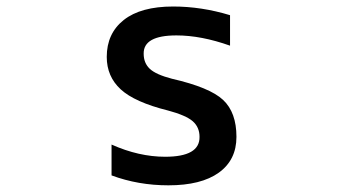

<svg xmlns="http://www.w3.org/2000/svg" viewBox="-20 -553 1040 584"><path d="M516.6 -445.3Q416 -445.3 417 -389.6Q417 -361.3 435.5 -343.8Q454.1 -326.2 502.9 -313.5Q618.2 -287.1 658.7 -249Q699.2 -210.9 699.2 -136.7Q699.2 -66.4 645.5 -27.8Q591.8 10.7 492.2 10.7Q400.4 10.7 319.3 -19.5V-113.3Q402.3 -76.2 482.4 -76.2Q587.9 -76.2 586.9 -136.7Q586.9 -166 566.4 -184.1Q545.9 -202.1 491.2 -216.8Q389.6 -242.2 347.2 -281.2Q304.7 -320.3 304.7 -379.9Q304.7 -451.2 356.4 -492.2Q408.2 -533.2 506.8 -533.2Q592.8 -533.2 679.7 -506.8V-414.1Q591.8 -445.3 516.6 -445.3Z"/></svg>

Font: GenEi Gothic M SemiBold
Style: Regular
Weight: 500
Designer: o_tamon (Modified); [Source Han Sans]
Ryoko NISHIZUKA  (kana & ideographs); Paul D. Hunt (Latin, Greek & Cyrillic); Wenl
Version: Version 1.1a;Original Version 1.004